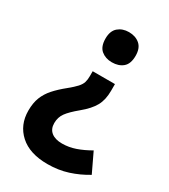

<svg xmlns="http://www.w3.org/2000/svg" viewBox="-182 -635 801 911"><g transform="rotate(30 218.5 -180.0)"><path d="M316 -264Q316 -215 297.5 -181Q279 -147 234 -110Q194 -77 176.5 -53Q159 -29 159 3Q159 35 180 52Q201 69 239 69Q276 69 312 56.5Q348 44 386 22L436 127Q390 155 338.5 171.5Q287 188 228 188Q130 188 76.5 139.5Q23 91 23 13Q23 -29 35 -59.5Q47 -90 70.5 -116.5Q94 -143 130 -172Q157 -194 171 -209.5Q185 -225 189.5 -239.5Q194 -254 194 -274V-301H316ZM334 -466Q334 -422 311 -402.5Q288 -383 251 -383Q216 -383 192.5 -402.5Q169 -422 169 -466Q169 -508 192.5 -528Q216 -548 251 -548Q287 -548 310.5 -528Q334 -508 334 -466Z"/></g></svg>

Font: Noto Sans Armenian SemiCondensed
Style: Bold
Weight: 700
Width: 4
Designer: Monotype Design Team
Foundry: Monotype Imaging Inc.
Version: Version 2.008; ttfautohint (v1.8.4.7-5d5b)